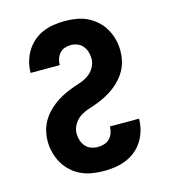

<svg xmlns="http://www.w3.org/2000/svg" viewBox="-111 -832 823 930"><g transform="rotate(-15 300.0 -367.5)"><path d="M298 8Q269 8 239.5 3.5Q210 -1 183.5 -13Q157 -25 135 -45Q113 -65 98.5 -90Q84 -115 76.5 -143.5Q69 -172 69 -201Q69 -226 74.5 -250Q80 -274 91.5 -295.5Q103 -317 119.5 -335.5Q136 -354 155.5 -369Q175 -384 196.5 -395.5Q218 -407 241 -416Q264 -425 287.5 -432.5Q311 -440 331.5 -453Q352 -466 365 -488Q378 -510 378 -534Q378 -551 373 -567.5Q368 -584 357.5 -597Q347 -610 331 -616.5Q315 -623 298 -623Q282 -623 267 -618Q252 -613 241.5 -601Q231 -589 226 -574Q221 -559 221 -543H75Q75 -571 82.5 -598.5Q90 -626 104.5 -650Q119 -674 140.5 -693Q162 -712 188 -723Q214 -734 242 -738.5Q270 -743 298 -743Q327 -743 356 -738.5Q385 -734 411 -721.5Q437 -709 458.5 -689.5Q480 -670 494.5 -644.5Q509 -619 516 -591Q523 -563 523 -534Q523 -509 517.5 -485Q512 -461 500.5 -439.5Q489 -418 472.5 -399.5Q456 -381 436.5 -366Q417 -351 395.5 -339.5Q374 -328 351 -319Q328 -310 304.5 -302.5Q281 -295 260.5 -282Q240 -269 227 -247Q214 -225 214 -201Q214 -184 219.5 -167Q225 -150 236 -137Q247 -124 264 -118Q281 -112 298 -112Q314 -112 330 -117Q346 -122 357 -133.5Q368 -145 373.5 -161Q379 -177 379 -193H525Q525 -165 517.5 -137Q510 -109 495 -84.5Q480 -60 458 -41.5Q436 -23 409.5 -12Q383 -1 354.5 3.5Q326 8 298 8Z"/></g></svg>

Font: Iosevka Custom Heavy Extended
Style: Regular
Weight: 900
Width: 7
Monospace: yes
Designer: Belleve Invis
Foundry: Belleve Invis
Version: Version 11.2.4; ttfautohint (v1.8.4)